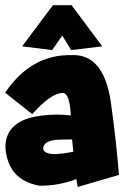

<svg xmlns="http://www.w3.org/2000/svg" viewBox="-21 -722 483 748"><path d="M258.3 -507.3Q381.8 -512.7 410.2 -328.1Q433.1 -163.1 442.4 -40.5L281.7 6.3L276.4 -24.4Q209 2 132.8 1.5Q9.3 -20.5 0 -147.5Q0 -254.4 140.1 -271.5Q200.7 -279.3 254.9 -272Q251 -356.4 225.1 -359.9Q179.2 -361.3 104.5 -277.3L-1 -360.8Q100.1 -510.7 258.3 -507.3ZM147.5 -138.7Q155.3 -122.1 191.9 -121.6Q222.2 -122.6 264.6 -130.9L259.8 -178.7L217.3 -178.2Q144 -177.7 147.5 -138.7ZM65.4 -541.5 185.1 -701.7H257.8L377.4 -541.5L255.9 -526.9L221.7 -583.5L182.1 -526.9Z"/></svg>

Font: Lapsus Pro (theguybrush.com)
Style: Bold
Weight: 700
Designer: Jose Roses
Version: Version 1.00 February 9, 2018, initial release